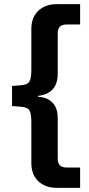

<svg xmlns="http://www.w3.org/2000/svg" viewBox="-20 -725 427 925"><path d="M253 180Q199 180 165 148.5Q131 117 131 60V-137Q131 -178 121.5 -193.5Q112 -209 78 -211L38 -214V-311L78 -314Q112 -316 121.5 -332Q131 -348 131 -388V-585Q131 -642 165 -673.5Q199 -705 253 -705H366V-607H300Q279 -607 268.5 -596.5Q258 -586 258 -564V-367Q258 -339 248 -316.5Q238 -294 217 -280.5Q196 -267 163 -263V-259Q196 -257 217 -243.5Q238 -230 248 -208.5Q258 -187 258 -158V39Q258 61 268.5 71.5Q279 82 300 82H366V180Z"/></svg>

Font: Nunito Sans 7pt SemiCondensed
Style: Bold
Weight: 700
Width: 4
Designer: Vernon Adams
Foundry: Vernon Adams
Version: Version 3.101;gftools[0.9.27]